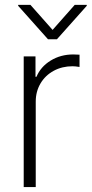

<svg xmlns="http://www.w3.org/2000/svg" viewBox="-20 -759 372 779"><path d="M76.2 -530.3H124V-447.3H127.9Q145 -488.3 185.5 -513.2Q226.1 -538.1 277.3 -538.1L302.7 -537.1V-487.3Q285.2 -490.2 274.4 -490.2Q231.9 -490.2 197.8 -471.7Q163.6 -453.1 144.3 -420.4Q125 -387.7 125 -346.7V0H76.2ZM193.4 -637.7 283.2 -739.3H332V-735.4L210.9 -599.6H174.8L53.7 -735.4V-739.3H103.5Z"/></svg>

Font: Pretendard GOV ExtraLight
Style: Regular
Weight: 200
Designer: Base glyphs from Inter by Rasmus Andersson; Hangeul glyphs from Noto Sans CJK(Source Han Sans) by Jang Soo-young and Kan
Foundry: Kil Hyung-jin
Version: Version 1.309